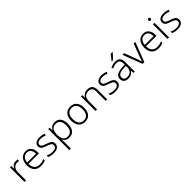

<svg xmlns="http://www.w3.org/2000/svg" viewBox="483 -2736 4943 4943"><g transform="rotate(-45 2954.0 -265.0)"><path d="M307 -541C227 -541 172 -493 145 -433H142L136 -532H88V0H145V-292C145 -411 207 -489 304 -489C328 -489 349 -486 370 -480L379 -533C358 -538 333 -541 307 -541Z M664 -542C516 -542 431 -424 431 -262C431 -95 519 10 679 10C747 10 795 -1 848 -24V-76C789 -50 747 -40 681 -40C559 -40 491 -118 490 -259H870V-298C870 -440 800 -542 664 -542ZM663 -494C764 -494 811 -418 811 -306H492C502 -427 565 -494 663 -494Z M1349 -141C1349 -235 1274 -264 1179 -297C1087 -329 1035 -345 1035 -408C1035 -464 1084 -494 1168 -494C1221 -494 1275 -480 1316 -462L1337 -509C1291 -529 1235 -542 1171 -542C1055 -542 980 -492 980 -406C980 -313 1048 -287 1147 -253C1243 -220 1293 -196 1293 -137C1293 -76 1249 -38 1144 -38C1081 -38 1019 -56 972 -79V-24C1011 -5 1069 10 1143 10C1274 10 1349 -45 1349 -141Z M1722 -542C1623 -542 1567 -491 1540 -433H1537L1530 -532H1483V236H1540V17C1540 -16 1538 -58 1536 -92H1540C1567 -36 1622 10 1716 10C1853 10 1938 -89 1938 -269C1938 -450 1858 -542 1722 -542ZM1714 -493C1824 -493 1879 -413 1879 -270C1879 -126 1820 -39 1710 -39C1594 -39 1540 -115 1540 -266V-276C1541 -416 1595 -493 1714 -493Z M2527 -267C2527 -432 2444 -542 2292 -542C2142 -542 2051 -439 2051 -267C2051 -99 2141 10 2288 10C2443 10 2527 -100 2527 -267ZM2110 -267C2110 -408 2171 -493 2291 -493C2416 -493 2468 -399 2468 -267C2468 -131 2413 -39 2289 -39C2167 -39 2110 -130 2110 -267Z M2910 -542C2820 -542 2759 -499 2730 -440H2726L2718 -532H2672V0H2729V-290C2729 -425 2787 -493 2904 -493C2993 -493 3041 -446 3041 -344V0H3097V-348C3097 -482 3031 -542 2910 -542Z M3603 -141C3603 -235 3528 -264 3433 -297C3341 -329 3289 -345 3289 -408C3289 -464 3338 -494 3422 -494C3475 -494 3529 -480 3570 -462L3591 -509C3545 -529 3489 -542 3425 -542C3309 -542 3234 -492 3234 -406C3234 -313 3302 -287 3401 -253C3497 -220 3547 -196 3547 -137C3547 -76 3503 -38 3398 -38C3335 -38 3273 -56 3226 -79V-24C3265 -5 3323 10 3397 10C3528 10 3603 -45 3603 -141Z M4054 -758V-766H3986C3960 -722 3906 -654 3869 -615V-606H3909C3959 -646 4024 -717 4054 -758ZM3925 -541C3861 -541 3800 -523 3750 -499L3768 -453C3819 -478 3868 -493 3923 -493C4004 -493 4047 -454 4047 -349V-312L3950 -307C3784 -300 3696 -245 3696 -139C3696 -43 3759 10 3861 10C3960 10 4009 -30 4047 -90H4050L4060 0H4103V-358C4103 -485 4045 -541 3925 -541ZM3957 -265 4047 -269V-217C4046 -105 3982 -38 3871 -38C3799 -38 3756 -73 3756 -139C3756 -219 3822 -259 3957 -265Z M4389 0H4450L4654 -532H4594L4462 -179C4446 -136 4430 -90 4421 -57H4418C4409 -90 4394 -136 4378 -179L4246 -532H4185Z M4944 -542C4796 -542 4711 -424 4711 -262C4711 -95 4799 10 4959 10C5027 10 5075 -1 5128 -24V-76C5069 -50 5027 -40 4961 -40C4839 -40 4771 -118 4770 -259H5150V-298C5150 -440 5080 -542 4944 -542ZM4943 -494C5044 -494 5091 -418 5091 -306H4772C4782 -427 4845 -494 4943 -494Z M5323 -729C5298 -729 5284 -713 5284 -686C5284 -658 5298 -642 5323 -642C5348 -642 5362 -658 5362 -686C5362 -713 5348 -729 5323 -729ZM5351 -532H5294V0H5351Z M5862 -141C5862 -235 5787 -264 5692 -297C5600 -329 5548 -345 5548 -408C5548 -464 5597 -494 5681 -494C5734 -494 5788 -480 5829 -462L5850 -509C5804 -529 5748 -542 5684 -542C5568 -542 5493 -492 5493 -406C5493 -313 5561 -287 5660 -253C5756 -220 5806 -196 5806 -137C5806 -76 5762 -38 5657 -38C5594 -38 5532 -56 5485 -79V-24C5524 -5 5582 10 5656 10C5787 10 5862 -45 5862 -141Z"/></g></svg>

Font: Noto Sans Kannada Light
Style: Regular
Weight: 300
Designer: Jelle Bosma - Monotype Design Team
Foundry: Monotype Imaging Inc.
Version: Version 2.005